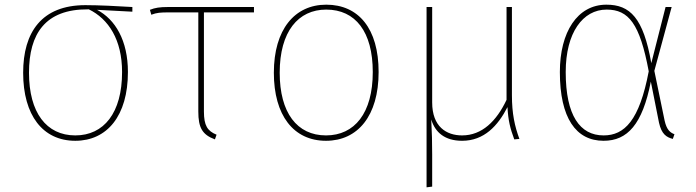

<svg xmlns="http://www.w3.org/2000/svg" viewBox="-20 -591 2977 821"><path d="M546 -561C482 -565 401 -569 345 -569C158 -569 79 -453 79 -280C79 -98 163 11 302 11C438 11 527 -96 527 -283C527 -418 473 -508 395 -549L546 -541ZM502 -283C502 -108 424 -12 302 -12C178 -12 104 -110 104 -280C104 -447 174 -552 356 -551H360C444 -510 502 -421 502 -283Z M1066 -538V-561H698C664 -561 643 -558 621 -549L627 -528C651 -537 666 -538 702 -538H828V-114C828 -45 845 -15 899 5L906 -15C867 -31 852 -54 852 -114V-538Z M1375 -571C1240 -571 1151 -465 1151 -280C1151 -98 1235 11 1374 11C1510 11 1599 -96 1599 -283C1599 -469 1513 -571 1375 -571ZM1375 -550C1500 -550 1574 -455 1574 -283C1574 -107 1496 -12 1374 -12C1250 -12 1176 -109 1176 -280C1176 -456 1255 -550 1375 -550Z M2201 3C2181 -51 2169 -105 2169 -184V-561H2146V-164C2103 -73 2041 -12 1956 -12C1889 -12 1828 -49 1828 -153V-561H1804V210L1828 207V69C1828 17 1827 -23 1824 -80C1841 -24 1883 11 1956 11C2050 11 2109 -53 2150 -133C2153 -75 2162 -41 2179 5Z M2573 -571C2449 -571 2374 -454 2374 -283C2374 -86 2443 11 2561 11C2663 11 2727 -59 2763 -242L2798 -66C2809 -17 2830 -4 2857 3L2864 -17C2846 -24 2831 -35 2822 -75L2778 -288L2852 -561H2826L2765 -321C2731 -515 2674 -571 2573 -571ZM2574 -550C2668 -550 2716 -490 2754 -286C2714 -75 2650 -12 2561 -12C2460 -12 2399 -97 2399 -283C2399 -451 2472 -550 2574 -550Z"/></svg>

Font: Glow Sans SC Normal Thin
Style: Regular
Weight: 100
Designer: Ryoko NISHIZUKA (kana, bopomofo & ideographs); Paul D. Hunt (Latin, Greek & Cyrillic); Sandoll Communications, Soo-young
Version: Version 0.93